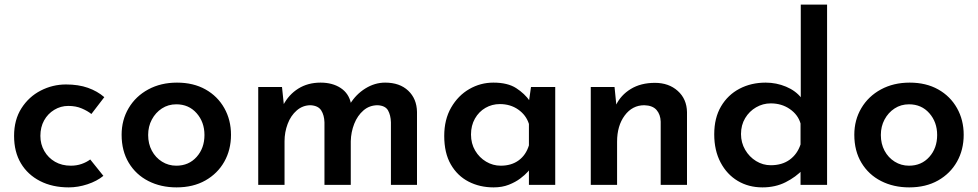

<svg xmlns="http://www.w3.org/2000/svg" viewBox="-20 -801 4237 832"><path d="M428 -39Q400 -16 359 -2.5Q318 11 278 11Q207 11 153.5 -16.5Q100 -44 70.5 -93.5Q41 -143 41 -212Q41 -282 73 -332Q105 -382 156.5 -408.5Q208 -435 266 -435Q320 -435 361 -420.5Q402 -406 432 -380L376 -307Q360 -320 334.5 -331Q309 -342 276 -342Q243 -342 215 -325Q187 -308 171 -279Q155 -250 155 -212Q155 -176 172 -146.5Q189 -117 218.5 -100Q248 -83 287 -83Q312 -83 333.5 -90.5Q355 -98 371 -110Z M507 -217Q507 -281 537.5 -332.5Q568 -384 622.5 -413.5Q677 -443 747 -443Q818 -443 870.5 -413.5Q923 -384 952 -332.5Q981 -281 981 -217Q981 -152 952 -100.5Q923 -49 870 -19Q817 11 745 11Q677 11 623 -16.5Q569 -44 538 -95.5Q507 -147 507 -217ZM622 -216Q622 -178 638 -148Q654 -118 682 -100.5Q710 -83 744 -83Q798 -83 832 -121Q866 -159 866 -216Q866 -272 832 -310.5Q798 -349 744 -349Q709 -349 681.5 -331Q654 -313 638 -283Q622 -253 622 -216Z M1202 -424 1211 -338 1207 -345Q1231 -391 1272.5 -417Q1314 -443 1369 -443Q1421 -443 1456.5 -419.5Q1492 -396 1501 -352L1496 -349Q1522 -392 1563 -417.5Q1604 -443 1649 -443Q1712 -443 1749 -408Q1786 -373 1787 -316V0H1674V-271Q1673 -302 1661.5 -322.5Q1650 -343 1617 -345Q1581 -345 1555 -322.5Q1529 -300 1515 -264.5Q1501 -229 1500 -189V0H1386V-271Q1385 -302 1372 -322.5Q1359 -343 1326 -345Q1292 -345 1266 -322.5Q1240 -300 1226.5 -264Q1213 -228 1213 -189V0H1099V-424Z M2119 11Q2059 11 2010.5 -14Q1962 -39 1933.5 -88.5Q1905 -138 1905 -212Q1905 -283 1935 -335Q1965 -387 2013.5 -415Q2062 -443 2118 -443Q2180 -443 2217 -419Q2254 -395 2276 -363L2270 -347L2281 -424H2386V0H2272V-102L2282 -76Q2279 -70 2267 -56.5Q2255 -43 2234.5 -27.5Q2214 -12 2185 -0.5Q2156 11 2119 11ZM2150 -83Q2196 -83 2227.5 -106Q2259 -129 2272 -171V-264Q2260 -302 2226 -326Q2192 -350 2146 -350Q2112 -350 2083.5 -333.5Q2055 -317 2038 -287Q2021 -257 2021 -218Q2021 -179 2039 -148.5Q2057 -118 2086.5 -100.5Q2116 -83 2150 -83Z M2643 -424 2652 -334 2649 -345Q2670 -389 2713.5 -415.5Q2757 -442 2818 -442Q2878 -442 2917 -407Q2956 -372 2957 -315V0H2843V-274Q2842 -305 2825 -324.5Q2808 -344 2772 -345Q2720 -345 2687 -300.5Q2654 -256 2654 -187V0H2540V-424Z M3284 11Q3224 11 3177 -17Q3130 -45 3102.5 -97Q3075 -149 3075 -219Q3075 -290 3104.5 -340Q3134 -390 3184.5 -416.5Q3235 -443 3298 -443Q3344 -443 3386 -425.5Q3428 -408 3453 -376L3450 -338V-781H3564V0H3449V-95L3460 -67Q3429 -34 3384.5 -11.5Q3340 11 3284 11ZM3320 -85Q3369 -85 3402 -109Q3435 -133 3449 -175V-266Q3438 -304 3402.5 -328.5Q3367 -353 3320 -353Q3286 -353 3256.5 -336Q3227 -319 3209 -289Q3191 -259 3191 -220Q3191 -183 3209 -152Q3227 -121 3256.5 -103Q3286 -85 3320 -85Z M3682 -217Q3682 -281 3712.5 -332.5Q3743 -384 3797.5 -413.5Q3852 -443 3922 -443Q3993 -443 4045.5 -413.5Q4098 -384 4127 -332.5Q4156 -281 4156 -217Q4156 -152 4127 -100.5Q4098 -49 4045 -19Q3992 11 3920 11Q3852 11 3798 -16.5Q3744 -44 3713 -95.5Q3682 -147 3682 -217ZM3797 -216Q3797 -178 3813 -148Q3829 -118 3857 -100.5Q3885 -83 3919 -83Q3973 -83 4007 -121Q4041 -159 4041 -216Q4041 -272 4007 -310.5Q3973 -349 3919 -349Q3884 -349 3856.5 -331Q3829 -313 3813 -283Q3797 -253 3797 -216Z"/></svg>

Font: Reem Kufi Fun Medium
Style: Regular
Weight: 500
Designer: Khaled Hosny
Version: Version 1.005